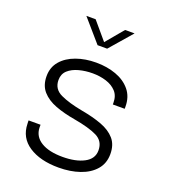

<svg xmlns="http://www.w3.org/2000/svg" viewBox="-137 -836 829 943"><g transform="rotate(20 278.0 -364.5)"><path d="M277.5 9.5Q181.5 9.5 122.2 -29.5Q63 -68.5 61.5 -140.5Q61 -145 61 -149.8Q61 -154.5 61 -158H123.5Q123.5 -154.5 123.5 -151.2Q123.5 -148 123.5 -143Q125 -97 165.8 -71.8Q206.5 -46.5 278.5 -46.5Q347 -46.5 390.5 -69.5Q434 -92.5 434 -136.5Q434 -185 392 -205.8Q350 -226.5 269.5 -240.5Q213.5 -250 168.2 -267Q123 -284 96.2 -314.2Q69.5 -344.5 69.5 -393Q69.5 -439.5 97.5 -472Q125.5 -504.5 172.8 -521.5Q220 -538.5 277 -538.5Q333.5 -538.5 380.8 -521.5Q428 -504.5 456.5 -470Q485 -435.5 485 -384V-373H423V-382Q423 -418.5 402.5 -440.5Q382 -462.5 349 -472.8Q316 -483 278.5 -483Q241 -483 207.2 -474Q173.5 -465 152.2 -445.8Q131 -426.5 131 -395Q131 -347.5 175.2 -326.8Q219.5 -306 292.5 -292.5Q351.5 -282 397.2 -265Q443 -248 469 -218.2Q495 -188.5 495 -139.5Q495 -91 466.2 -57.8Q437.5 -24.5 388.2 -7.5Q339 9.5 277.5 9.5ZM152 -737.5H200.5L278 -646L354.5 -737.5H404L303 -621H253Z"/></g></svg>

Font: Epilogue Light
Style: Regular
Weight: 300
Designer: Tyler Finck
Foundry: Etcetera Type Co
Version: Version 2.111; ttfautohint (v1.8.3)